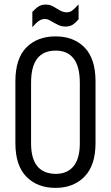

<svg xmlns="http://www.w3.org/2000/svg" viewBox="-20 -869 518 896"><path d="M51.8 -201.2V-489.3Q51.8 -595.7 103 -647.5Q154.3 -699.2 239.3 -699.2Q324.2 -699.2 375 -647Q425.8 -594.7 425.8 -489.3V-201.2Q425.8 -97.7 374.5 -44.9Q323.2 7.8 239.3 7.8Q154.3 7.8 103 -44.4Q51.8 -96.7 51.8 -201.2ZM352.5 -200.2V-482.4Q352.5 -558.6 323.7 -595.7Q294.9 -632.8 240.2 -632.8Q182.6 -632.8 153.8 -595.7Q125 -558.6 125 -482.4V-200.2Q125 -58.6 240.2 -57.6Q293.9 -57.6 323.2 -93.3Q352.5 -128.9 352.5 -200.2ZM130.9 -813.5Q148.4 -832 161.6 -839.8Q174.8 -847.7 193.4 -847.7Q208 -847.7 218.8 -843.3Q229.5 -838.9 243.2 -830.1Q256.8 -821.3 267.6 -816.4Q278.3 -811.5 291 -811.5Q305.7 -811.5 316.4 -819.3Q327.1 -827.1 346.7 -848.6V-779.3Q331.1 -760.7 317.9 -752.9Q304.7 -745.1 285.2 -745.1Q269.5 -745.1 257.8 -750Q246.1 -754.9 230.5 -763.7Q216.8 -771.5 208.5 -775.9Q200.2 -780.3 190.4 -780.3Q174.8 -780.3 162.1 -772Q149.4 -763.7 130.9 -742.2Z"/></svg>

Font: Altinn-DIN Condensed
Style: Regular
Weight: 400
Width: 3
Designer: Charles Nix
Foundry: Altinn
Version: Version 2.00